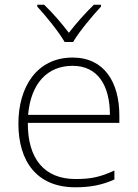

<svg xmlns="http://www.w3.org/2000/svg" viewBox="-20 -784 585 814"><path d="M254 -606H290C314 -648 371 -716 408 -756V-764H378C342 -729 301 -683 272 -645C243 -683 204 -729 167 -764H138V-756C175 -716 230 -648 254 -606ZM288 -540C136 -540 58 -415 58 -260C58 -100 136 10 299 10C365 10 413 0 465 -23V-61C404 -33 365 -25 300 -25C169 -25 97 -110 98 -263H486V-294C486 -434 423 -540 288 -540ZM288 -505C395 -505 446 -421 446 -297H99C111 -432 182 -505 288 -505Z"/></svg>

Font: Noto Sans Tamil ExtraLight
Style: Regular
Weight: 200
Designer: Jelle Bosma - Monotype Design Team
Foundry: Monotype Imaging Inc.
Version: Version 2.004